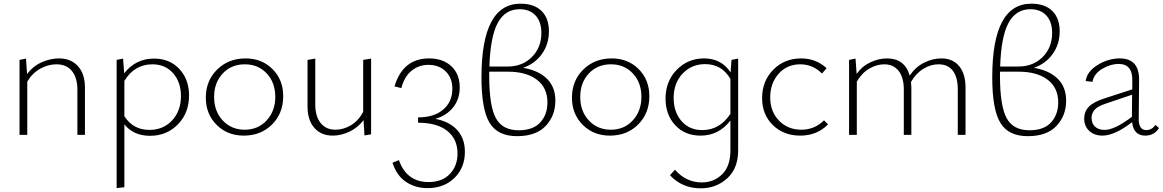

<svg xmlns="http://www.w3.org/2000/svg" viewBox="-20 -732 6310 1042"><path d="M300 -415Q365 -415 403 -373Q441 -331 441 -257V0H400V-244Q400 -310 370.5 -346.5Q341 -383 286 -383Q242 -383 199 -359.5Q156 -336 128 -289V0H86V-407L121 -414L127 -330Q159 -373 206 -394Q253 -415 300 -415Z M816 -414Q901 -414 953.5 -357.5Q1006 -301 1006 -214Q1006 -119 945.5 -57Q885 5 794 5Q705 5 655 -57V284L613 289V-407L648 -414L654 -334Q716 -414 816 -414ZM791 -27Q866 -27 914 -78.5Q962 -130 962 -211Q962 -286 919.5 -334.5Q877 -383 807 -383Q710 -383 655 -293V-101Q703 -27 791 -27Z M1303 4Q1214 4 1155.5 -54.5Q1097 -113 1097 -202Q1097 -294 1158.5 -354.5Q1220 -415 1313 -415Q1401 -415 1459 -357Q1517 -299 1517 -210Q1517 -117 1456.5 -56.5Q1396 4 1303 4ZM1308 -28Q1381 -28 1427.5 -79Q1474 -130 1474 -206Q1474 -284 1427.5 -333.5Q1381 -383 1309 -383Q1235 -383 1188.5 -333Q1142 -283 1142 -206Q1142 -128 1189 -78Q1236 -28 1308 -28Z M1951 -407 1994 -414V-3L1958 3L1953 -80Q1922 -39 1876.5 -17.5Q1831 4 1786 4Q1723 4 1686 -38Q1649 -80 1649 -154V-407L1691 -414V-166Q1691 -101 1720 -64.5Q1749 -28 1801 -28Q1843 -28 1884 -52Q1925 -76 1951 -125Z M2342 -87Q2418 -73 2460.5 -27Q2503 19 2503 92Q2503 178 2446.5 233.5Q2390 289 2300 289Q2235 289 2184 255.5Q2133 222 2110 151L2145 137Q2187 256 2306 256Q2379 256 2421 212.5Q2463 169 2463 101Q2463 23 2407.5 -21.5Q2352 -66 2249 -66V-95Q2336 -95 2385.5 -137.5Q2435 -180 2435 -250Q2435 -309 2399 -344.5Q2363 -380 2305 -380Q2253 -380 2214 -348.5Q2175 -317 2158 -254L2121 -263Q2166 -415 2309 -415Q2384 -415 2429.5 -372.5Q2475 -330 2475 -258Q2475 -194 2439 -149Q2403 -104 2342 -87Z M2819 -364Q2902 -350 2948 -305Q2994 -260 2994 -186Q2994 -104 2941.5 -48.5Q2889 7 2786 7Q2681 7 2637 -65.5Q2593 -138 2593 -313Q2593 -712 2805 -712Q2879 -712 2919 -672.5Q2959 -633 2959 -562Q2959 -492 2921 -439Q2883 -386 2819 -364ZM2800 -682Q2721 -682 2681 -607Q2641 -532 2636 -371H2735Q2815 -371 2866.5 -422.5Q2918 -474 2918 -553Q2918 -614 2886.5 -648Q2855 -682 2800 -682ZM2795 -25Q2873 -25 2912 -67.5Q2951 -110 2951 -176Q2951 -256 2893.5 -299.5Q2836 -343 2736 -343H2635V-321Q2635 -157 2671 -91Q2707 -25 2795 -25Z M3290 4Q3201 4 3142.5 -54.5Q3084 -113 3084 -202Q3084 -294 3145.5 -354.5Q3207 -415 3300 -415Q3388 -415 3446 -357Q3504 -299 3504 -210Q3504 -117 3443.5 -56.5Q3383 4 3290 4ZM3295 -28Q3368 -28 3414.5 -79Q3461 -130 3461 -206Q3461 -284 3414.5 -333.5Q3368 -383 3296 -383Q3222 -383 3175.5 -333Q3129 -283 3129 -206Q3129 -128 3176 -78Q3223 -28 3295 -28Z M3950 -407 3986 -414V84Q3986 182 3926.5 236Q3867 290 3783 290Q3682 290 3616 219L3643 189Q3703 258 3789 258Q3854 258 3899 214Q3944 170 3944 85V-78Q3881 4 3782 4Q3697 4 3644.5 -52.5Q3592 -109 3592 -197Q3592 -291 3652.5 -353Q3713 -415 3801 -415Q3895 -415 3945 -339ZM3791 -26Q3886 -26 3944 -114V-304Q3897 -384 3807 -384Q3733 -384 3684.5 -332.5Q3636 -281 3636 -201Q3636 -124 3678.5 -75Q3721 -26 3791 -26Z M4323 4Q4233 4 4174.5 -53Q4116 -110 4116 -200Q4116 -292 4176.5 -353.5Q4237 -415 4328 -415Q4408 -415 4466 -362L4441 -333Q4391 -383 4323 -383Q4251 -383 4205.5 -331.5Q4160 -280 4160 -204Q4160 -126 4208 -77Q4256 -28 4329 -28Q4401 -28 4452 -79L4474 -57Q4414 4 4323 4Z M5089 -415Q5151 -415 5185.5 -373Q5220 -331 5220 -257V0H5178V-247Q5178 -312 5151.5 -347.5Q5125 -383 5073 -383Q5031 -383 4991 -358.5Q4951 -334 4924 -287Q4926 -267 4926 -257V0H4885V-247Q4885 -311 4857 -347Q4829 -383 4779 -383Q4738 -383 4697.5 -359.5Q4657 -336 4630 -289V0H4588V-407L4623 -414L4629 -331Q4659 -373 4704 -394Q4749 -415 4794 -415Q4890 -415 4917 -322Q4947 -367 4993.5 -391Q5040 -415 5089 -415Z M5591 -364Q5674 -350 5720 -305Q5766 -260 5766 -186Q5766 -104 5713.5 -48.5Q5661 7 5558 7Q5453 7 5409 -65.5Q5365 -138 5365 -313Q5365 -712 5577 -712Q5651 -712 5691 -672.5Q5731 -633 5731 -562Q5731 -492 5693 -439Q5655 -386 5591 -364ZM5572 -682Q5493 -682 5453 -607Q5413 -532 5408 -371H5507Q5587 -371 5638.5 -422.5Q5690 -474 5690 -553Q5690 -614 5658.5 -648Q5627 -682 5572 -682ZM5567 -25Q5645 -25 5684 -67.5Q5723 -110 5723 -176Q5723 -256 5665.5 -299.5Q5608 -343 5508 -343H5407V-321Q5407 -157 5443 -91Q5479 -25 5567 -25Z M6251 -54 6270 -37Q6244 4 6195 4Q6132 4 6124 -69Q6029 4 5963 4Q5919 4 5891.5 -21.5Q5864 -47 5864 -89Q5864 -126 5888.5 -152Q5913 -178 5971 -197L6125 -247V-292Q6128 -385 6051 -385Q6007 -385 5962 -358.5Q5917 -332 5909 -288L5872 -292Q5879 -344 5937 -379.5Q5995 -415 6057 -415Q6164 -415 6162 -296L6160 -86Q6160 -26 6201 -26Q6231 -26 6251 -54ZM5904 -93Q5904 -62 5923 -44.5Q5942 -27 5975 -27Q6029 -27 6123 -98L6124 -218L5982 -170Q5936 -155 5920 -135.5Q5904 -116 5904 -93Z"/></svg>

Font: EauTestInfant Light
Style: Regular
Weight: 300
Designer: Christian Thalmann (Catharsis Fonts)
Version: Version 0.001;PS 000.001;hotconv 1.0.88;makeotf.lib2.5.64775